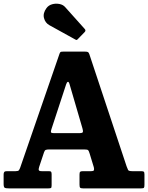

<svg xmlns="http://www.w3.org/2000/svg" viewBox="-20 -1040 818 1060"><path d="M0 -25V-76.5Q0 -86.5 3.8 -90.8Q7.5 -95 18.5 -95H66.5Q80.5 -95 84.2 -100Q88 -105 91.5 -114.5L309 -744.5Q312 -752 315.5 -753.5Q319 -755 330 -755H450Q462 -755 466 -752.2Q470 -749.5 473 -741.5L679 -121.5Q684 -108 687.2 -101.5Q690.5 -95 710 -95H757.5Q769 -95 773.2 -92.5Q777.5 -90 777.5 -77.5V-20Q777.5 -6.5 774.5 -3.2Q771.5 0 758.5 0H438.5Q426 0 422.5 -3.8Q419 -7.5 419 -20.5V-76.5Q419 -88.5 422.8 -91.8Q426.5 -95 438.5 -95H481.5Q496.5 -95 498.5 -100.2Q500.5 -105.5 498 -116.5L474.5 -193.5Q470.5 -207 466.5 -211Q462.5 -215 443 -215H255Q239 -215 232.8 -212.5Q226.5 -210 223 -199L196 -118Q192 -105.5 194.5 -100.2Q197 -95 210 -95H249Q259.5 -95 262.2 -91.5Q265 -88 265 -77.5V-17.5Q265 -5 261.8 -2.5Q258.5 0 247 0H29Q11.5 0 5.8 -3.5Q0 -7 0 -25ZM345 -574 264.5 -328.5Q261 -318 261 -311.5Q261 -305 278 -305H418.5Q436.5 -305 437.8 -311.8Q439 -318.5 435 -332L364.5 -573.5Q360 -590 354.5 -588.2Q349 -586.5 345 -574ZM395.5 -822 252.5 -901Q229.5 -914 222.8 -940.5Q216 -967 236.5 -995Q248 -1011 268 -1016.5Q288 -1022 308.2 -1018Q328.5 -1014 340 -1000.5L447 -881Q456 -872 447.5 -863L410.5 -825Q406.5 -820.5 403.8 -819.5Q401 -818.5 395.5 -822Z"/></svg>

Font: Besley* Narrow
Style: Bold
Weight: 700
Width: 4
Designer: Owen Earl
Foundry: indestructible type*
Version: Version 3.000; ttfautohint (v1.8.3)